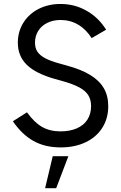

<svg xmlns="http://www.w3.org/2000/svg" viewBox="-20 -741 620 983"><path d="M45.9 -120.1 118.2 -166Q155.3 -114.3 195.3 -91.3Q235.4 -68.4 290 -68.4Q337.9 -68.4 373.5 -84Q409.2 -99.6 427.7 -128.9Q446.3 -158.2 446.3 -197.3Q446.3 -230.5 432.1 -253.4Q418 -276.4 385.3 -293.9Q352.5 -311.5 295.9 -327.1L260.7 -336.9Q163.1 -364.3 117.2 -409.2Q71.3 -454.1 71.3 -522.5Q71.3 -579.1 99.6 -624.5Q127.9 -669.9 177.7 -695.3Q227.5 -720.7 290 -720.7Q362.3 -720.7 423.3 -686Q484.4 -651.4 523.4 -588.9L449.2 -545.9Q419.9 -591.8 379.4 -615.2Q338.9 -638.7 290 -638.7Q252 -638.7 222.2 -624Q192.4 -609.4 175.8 -583Q159.2 -556.6 159.2 -522.5Q159.2 -495.1 171.4 -476.6Q183.6 -458 210.4 -443.4Q237.3 -428.7 284.2 -416L319.3 -406.2Q395.5 -385.7 442.4 -356.9Q489.3 -328.1 511.7 -289.1Q534.2 -250 534.2 -197.3Q534.2 -134.8 503.9 -86.9Q473.6 -39.1 418.5 -12.7Q363.3 13.7 290 13.7Q210.9 13.7 151.9 -19Q92.8 -51.8 45.9 -120.1ZM267.6 222.7H210.9L250 58.6H330.1Z"/></svg>

Font: Wanted Sans Std Variable
Style: Regular
Weight: 400
Designer: Original Design by Kil Hyung-jin and Kang Hanbin, Wanted Lab, Inc;
Foundry: Wanted Lab, Inc.
Version: Version 1.003;Glyphs 3.2 (3227)